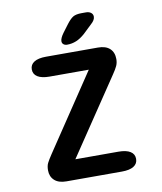

<svg xmlns="http://www.w3.org/2000/svg" viewBox="-88 -870 795 941"><g transform="rotate(-10 309.5 -399.5)"><path d="M228 -99H442Q481 -99 501.2 -86.2Q521.5 -73.5 521.5 -49.5Q521.5 -25.5 501.2 -12.8Q481 0 442 0H166Q127.5 0 107 -18.8Q86.5 -37.5 86.5 -69Q86.5 -91 93.8 -105.2Q101 -119.5 117 -143.5L369 -520H173.5Q135 -520 114.5 -532.8Q94 -545.5 94 -569.5Q94 -593.5 114.5 -606.2Q135 -619 173.5 -619H432Q470.5 -619 490.8 -600.2Q511 -581.5 511 -548Q511 -529.5 504.2 -514.5Q497.5 -499.5 481 -475.5ZM286.5 -659Q275 -659 268 -664.8Q261 -670.5 261 -680.5Q261 -695.5 278.5 -719.5L305.5 -755.5Q324.5 -781 339.2 -790Q354 -799 383 -799H404Q419.5 -799 429 -791.5Q438.5 -784 438.5 -772Q438.5 -755.5 419.5 -738.5L376 -697Q353 -676.5 331.5 -667.8Q310 -659 286.5 -659Z"/></g></svg>

Font: Sono ExtraLight Monospace SemiBold
Style: Regular
Weight: 600
Version: Version 2.112